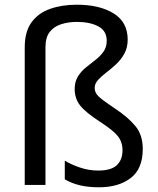

<svg xmlns="http://www.w3.org/2000/svg" viewBox="-20 -785 671 815"><path d="M522 -617Q522 -583 508 -557.5Q494 -532 473 -512.5Q452 -493 431 -477Q410 -461 396 -445.5Q382 -430 382 -412Q382 -399 388.5 -388Q395 -377 414 -362.5Q433 -348 470 -323Q524 -287 555 -249.5Q586 -212 586 -153Q586 -68 534.5 -29Q483 10 400 10Q353 10 317 1Q281 -8 255 -24V-103Q281 -87 319 -74Q357 -61 397 -61Q452 -61 476 -84Q500 -107 500 -147Q500 -183 479.5 -208Q459 -233 406 -267Q343 -308 320 -337.5Q297 -367 297 -407Q297 -438 310.5 -460Q324 -482 344.5 -498.5Q365 -515 385.5 -531Q406 -547 419.5 -566Q433 -585 433 -612Q433 -654 397.5 -673Q362 -692 306 -692Q271 -692 240.5 -682.5Q210 -673 191.5 -650Q173 -627 173 -584V0H85V-584Q85 -651 114 -690.5Q143 -730 193 -747.5Q243 -765 306 -765Q403 -765 462.5 -728Q522 -691 522 -617Z"/></svg>

Font: Noto Sans Gothic
Style: Regular
Weight: 400
Designer: Monotype Design Team
Foundry: Monotype Imaging Inc.
Version: Version 2.001; ttfautohint (v1.8.4.7-5d5b)